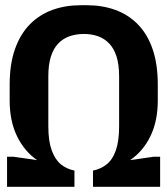

<svg xmlns="http://www.w3.org/2000/svg" viewBox="-20 -715 640 735"><path d="M7 0V-115H32L122 -102Q73 -136 45 -194Q17 -252 17 -330V-390Q17 -470 37.5 -527.5Q58 -585 94.5 -622Q131 -659 180.5 -677Q230 -695 289 -695H313Q372 -695 421.5 -677Q471 -659 507.5 -622Q544 -585 564 -527.5Q584 -470 584 -390V-330Q584 -252 556 -194Q528 -136 478 -102L568 -115H593V0H336V-62Q366 -68 388.5 -86Q411 -104 423.5 -139.5Q436 -175 436 -231V-422Q436 -468 426 -499Q416 -530 397.5 -549Q379 -568 354.5 -576.5Q330 -585 301 -585Q272 -585 247 -576.5Q222 -568 203.5 -549Q185 -530 175 -499Q165 -468 165 -422V-231Q165 -175 178 -139.5Q191 -104 213 -86Q235 -68 265 -62V0Z"/></svg>

Font: Chivo Mono SemiBold
Style: Regular
Weight: 600
Monospace: yes
Designer: Hector Gatti
Foundry: Omnibus-Type
Version: Version 1.008